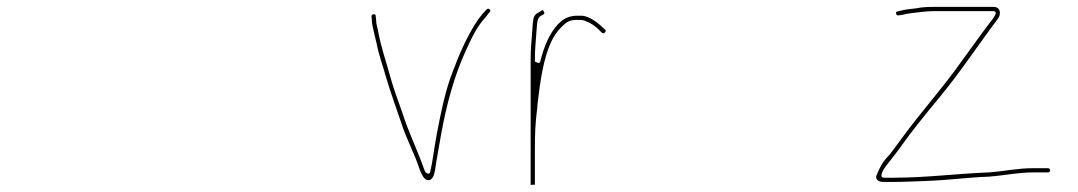

<svg xmlns="http://www.w3.org/2000/svg" viewBox="-20 -500 3053 544"><path d="M1032.5 -453.4 1033.4 -445.9C1033.5 -445.7 1033.5 -445.3 1033.5 -445C1033.5 -438.8 1034.1 -433.1 1035.3 -427.6C1039.5 -409 1041.8 -397.7 1047.3 -375.8C1047.3 -375.7 1047.4 -375.5 1047.4 -375.3C1053 -344.4 1064.4 -315.7 1073.2 -283C1087.3 -235.4 1106.7 -182.6 1122.1 -136.5C1133.8 -104.8 1146 -79.8 1158.4 -49.3C1168.6 -24.4 1175.6 10.5 1194 10.5C1207.7 10.5 1212 -8.6 1215.6 -37.9C1215.6 -38 1215.6 -38.1 1215.6 -38.2C1218.3 -54.3 1222.9 -81 1229.6 -118.3C1245.9 -208 1267.8 -286.9 1299.7 -356.1C1317 -393.7 1329.6 -422.4 1356.3 -451.9L1367.1 -465.6C1367.2 -465.7 1367.3 -465.9 1367.4 -466C1370.5 -469.4 1369.6 -471.7 1367.3 -473.6C1364.8 -475.8 1361.5 -476.3 1358.5 -472.9L1346.6 -460C1339.1 -451.2 1332.2 -441.7 1326.4 -432.1C1302 -392.4 1282.9 -351.3 1264 -300.3C1242.6 -246.8 1230.5 -187.6 1217.4 -119.6C1208 -67.4 1207 -49 1199.3 -14.4C1196.3 -0.7 1185.3 -12.6 1185.3 -12.6C1182.4 -18.4 1180.9 -22.1 1178.8 -28.7C1159.6 -81.4 1137.3 -126.1 1118.9 -183.6C1107.2 -217.3 1094.5 -250 1084.8 -286.1C1074 -326.1 1059 -368 1051.6 -410.2C1049.5 -422.2 1045.8 -430.3 1045.5 -445.6L1044.5 -454.2C1044.5 -454.4 1044.5 -454.7 1044.5 -455C1044.5 -458.4 1042.8 -459.7 1039.3 -459.6C1035.5 -459.6 1032.7 -457.6 1032.5 -453.4Z M1495.5 23.5V-75C1495.5 -123 1496.4 -147.4 1502.5 -197.4C1502.5 -200.9 1502.9 -206.1 1503.6 -210.2C1507 -230.8 1503.5 -209.7 1503.6 -209.9C1507.6 -243.3 1510.7 -266.5 1513.1 -279.8C1522.8 -333.6 1535.8 -388.4 1569.7 -422.3C1580.7 -433.3 1590.3 -443.5 1612 -443.5H1626C1631.6 -443.5 1637.4 -441.3 1645.1 -437.8C1664.5 -428.9 1673.6 -419 1685 -407.6C1688.1 -404.8 1691.9 -405.5 1694.6 -408.7C1696.7 -411.3 1697.1 -413.6 1694 -416.4C1693.9 -416.5 1693.8 -416.6 1693.7 -416.7C1679.5 -430.8 1651 -455.5 1627 -455.5H1610.4C1586.4 -452.9 1575.7 -446.1 1560.4 -430.8C1535.9 -404.1 1521 -367.1 1510.3 -324.2C1508.7 -317.8 1495.5 -326 1495.5 -326V-332C1495.5 -359 1497.9 -381.6 1499.5 -404.5L1501.5 -430.7C1502.2 -437.1 1502.8 -441 1504.6 -445.8C1505.3 -448 1508 -452.3 1510.8 -454.2C1511 -454.4 1511.4 -454.6 1511.6 -454.7C1522.2 -460 1524.4 -461 1520.9 -467.4C1518.3 -472.3 1517.7 -471.8 1512.6 -469C1510.7 -468 1508.5 -466.5 1506.4 -464.9C1506.1 -464.7 1505.7 -464.5 1505.4 -464.3C1493.9 -458.6 1491 -451.7 1489.5 -432.4L1487.5 -405.4C1485.8 -382.1 1483.5 -358.9 1483.5 -333V23.9L1488.4 23.5C1488.6 23.5 1488.8 23.5 1489 23.5Z M2955.5 -17.5C2955.5 -20.5 2952.3 -23.5 2950 -23.5H2909C2862.4 -23.5 2830 -15.2 2781.4 -11.5C2694.1 -8.4 2605.4 3.5 2513 3.5H2485C2475.2 3.5 2477.5 -4.8 2477.7 -5.8C2480.2 -15.9 2485.4 -23.1 2491 -30.5C2502.1 -45.3 2517.4 -63.6 2528.9 -79.8C2565.3 -131.1 2595.1 -167.3 2639.2 -220.8C2701.6 -296.3 2749.5 -369.9 2807 -446.4C2816.6 -459.7 2813.7 -472.1 2806.6 -477.2C2803.8 -479.2 2800.1 -480.5 2795 -480.5H2629C2608.7 -480.5 2591.8 -479.8 2577.6 -476.7C2577.5 -476.6 2577.2 -476.6 2576.9 -476.6C2562.4 -474.7 2549.3 -473.8 2535.8 -470.7L2523.8 -467.7C2523.7 -467.7 2523.4 -467.6 2523.2 -467.6C2518.7 -466.9 2518.3 -464.9 2518.9 -461.8C2519.7 -457.9 2522.6 -455.8 2525.5 -456.4C2525.6 -456.4 2525.8 -456.4 2525.9 -456.4L2538.5 -458.4C2546 -460.2 2553.9 -461.8 2560.2 -462.5C2581.9 -464.6 2600.4 -468.5 2628 -468.5H2793C2806.3 -468.5 2799.7 -457.6 2799.7 -457.6C2793.5 -445.3 2784.9 -437.1 2776.1 -424.6C2744.8 -382.9 2714.7 -339.6 2682 -295.5C2657.1 -261.9 2601.3 -193.9 2575.9 -161.8C2544.8 -122.7 2530.4 -100.9 2501 -62.4C2500.8 -62.3 2500.5 -61.9 2500.3 -61.7C2482.8 -44.2 2473.1 -27.3 2463.1 -2.5C2460.8 6.1 2465.3 12.2 2475.4 14.7C2477.5 15.2 2479.8 15.5 2482 15.5H2513C2540.9 15.5 2577.3 13.6 2608.7 12.5C2665.6 10.5 2722.4 2.7 2781.6 0.5C2827.6 -2.9 2862 -11.5 2909 -11.5H2950C2952.3 -11.5 2955.5 -14.5 2955.5 -17.5Z"/></svg>

Font: Take Off
Style: Hairball
Weight: 400
Foundry: Cannot Into Space Fonts
Version: Version 0.89